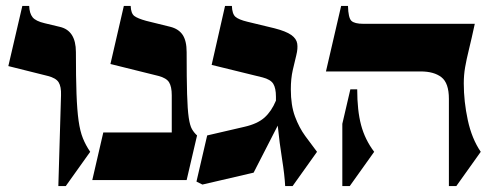

<svg xmlns="http://www.w3.org/2000/svg" viewBox="-20 -605 1650 645"><path d="M235 -430Q235 -345 237 -290Q239 -235 244 -199.5Q249 -164 258.5 -140.5Q268 -117 283 -95L201 20H176L185 -285Q186 -314 177 -328.5Q168 -343 140 -350L8 -383L55 -585H78Q79 -560 89.5 -547Q100 -534 130 -527L180 -515Q235 -503 235 -430Z M607 -430Q607 -341 608.5 -289Q610 -237 614 -210Q618 -183 625 -171Q632 -159 642 -150L607 0H290L327 -160H557V-285Q557 -314 548 -328.5Q539 -343 512 -350L351 -390L396 -585H419Q420 -560 431 -551.5Q442 -543 471 -535L552 -515Q580 -508 593.5 -488Q607 -468 607 -430Z M660 15 640 5 676 -150 801 -179Q845 -189 868.5 -210Q892 -231 907 -267Q907 -273 907 -280Q907 -309 898 -323.5Q889 -338 862 -345L691 -387L736 -585H759Q760 -558 771 -548.5Q782 -539 811 -532L902 -510Q941 -500 958.5 -487.5Q976 -475 978.5 -458.5Q981 -442 975.5 -420Q970 -398 963.5 -369.5Q957 -341 957 -305Q957 -251 971 -213.5Q985 -176 1005.5 -148Q1026 -120 1045 -95L963 20H938Q936 -18 927.5 -71Q919 -124 913 -183L832 -25Z M1538 -325Q1538 -264 1551.5 -201.5Q1565 -139 1595 -95L1513 20H1488V-273Q1488 -326 1463 -345.5Q1438 -365 1393 -365H1075L1126 -585H1149Q1150 -545 1160.5 -535Q1171 -525 1201 -525H1575Q1564 -474 1555.5 -439.5Q1547 -405 1542.5 -379Q1538 -353 1538 -325ZM1130 -189 1157 -305H1180Q1180 -234 1193 -185Q1206 -136 1237 -95L1155 20H1130Z"/></svg>

Font: Bona Nova
Style: Bold
Weight: 700
Designer: Mateusz Machalski
Foundry: Capitalics
Version: Version 4.001; ttfautohint (v1.8.3)